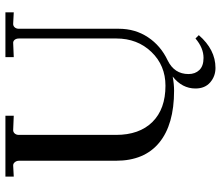

<svg xmlns="http://www.w3.org/2000/svg" viewBox="-72 -564 796 691"><g transform="rotate(-90 325.5 -219.0)"><path d="M465 -597H626V-567L587 -569Q578 -570 572.5 -564Q567 -558 567 -549V-189Q567 -130 536.5 -84Q506 -38 453 -13Q404 11 404 62Q404 86 418.5 101Q433 116 462 116Q498 116 532 87L544 99Q492 159 426 159Q396 159 374 140Q352 121 352 87Q352 39 395 5Q368 10 344 10Q222 10 157 -43.5Q92 -97 92 -199V-548Q92 -557 86.5 -563.5Q81 -570 73 -569L35 -567V-597H254V-567L205 -569Q196 -570 190.5 -564Q185 -558 185 -549V-199Q185 -115 231.5 -68Q278 -21 362 -21Q435 -21 483.5 -71.5Q532 -122 532 -198V-548Q532 -558 527 -564Q522 -570 514 -569L465 -567Z"/></g></svg>

Font: Unna
Style: Regular
Weight: 400
Designer: Jorge de Buen U.
Foundry: Omnibus-Type
Version: Version 2.006;PS 002.006;hotconv 1.0.70;makeotf.lib2.5.58329